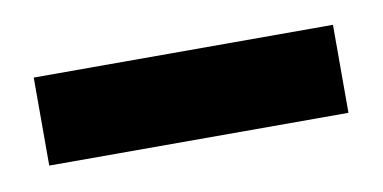

<svg xmlns="http://www.w3.org/2000/svg" viewBox="-28 -828 375 188"><g transform="rotate(-10 159.0 -734.0)"><path d="M10.5 -691H308V-778.5H10.5Z"/></g></svg>

Font: Libre Caslon Condensed SemiBold
Style: Regular
Weight: 600
Designer: Pablo Impallari, Rodrigo Fuenzalida, Katja Schimmel, Ertekin Erdin
Foundry: Pablo Impallari, Rodrigo Fuenzalida
Version: Version 2.000;gftools[0.9.33]